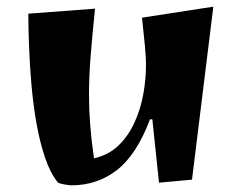

<svg xmlns="http://www.w3.org/2000/svg" viewBox="-20 -533 730 576"><path d="M194 23Q188 23 174 20.5Q160 18 154 15Q131 -13 115 -60.5Q99 -108 89 -165.5Q79 -223 74 -283Q69 -343 67 -397.5Q65 -452 65 -492L265 -507Q257 -427 252 -366Q247 -305 247 -249Q247 -204 250.5 -158.5Q254 -113 262 -58Q306 -68 335.5 -96.5Q365 -125 383.5 -165.5Q402 -206 410 -251Q418 -296 418 -339Q418 -347 417.5 -358.5Q417 -370 414.5 -397.5Q412 -425 406 -480L620 -513L556 6L457 15L437 -175H430Q390 -69 331 -23Q272 23 194 23Z"/></svg>

Font: Joti One
Style: Regular
Weight: 400
Designer: Eduardo Rodriguez Tunni
Foundry: Eduardo Rodriguez Tunni
Version: Version 1.002; ttfautohint (v1.8.4.7-5d5b);gftools[0.9.24]